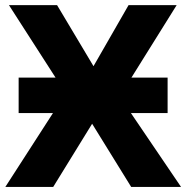

<svg xmlns="http://www.w3.org/2000/svg" viewBox="-20 -734 733 754"><path d="M53.2 -290H188L1 0H189L341.8 -248L495.1 0H690.9L494.1 -290H638.2V-429.2H496.1L673.8 -713.9H484.9L347.2 -474.1L204.1 -713.9H15.1L198.2 -429.2H53.2Z"/></svg>

Font: Noto Reveo Sans
Style: Regular
Weight: 800
Designer: Monotype Design Team
Foundry: Monotype Imaging Inc.
Version: Version 2.007